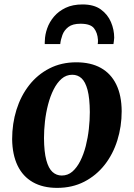

<svg xmlns="http://www.w3.org/2000/svg" viewBox="-20 -854 617 886"><path d="M332 -566.5Q399 -566.5 445.5 -540.5Q492 -514.5 516.5 -464.2Q541 -414 541.5 -341Q541.5 -270.5 521.5 -206.5Q501.5 -142.5 462.8 -93.2Q424 -44 368.8 -15.5Q313.5 13 243.5 13Q178 13 131.8 -13.2Q85.5 -39.5 61.2 -89.8Q37 -140 36 -211.5Q36 -283.5 56 -347.5Q76 -411.5 114.5 -460.8Q153 -510 208 -538.2Q263 -566.5 332 -566.5ZM313.5 -509Q285.5 -509 264.2 -490.5Q243 -472 227.5 -441.2Q212 -410.5 202 -372.2Q192 -334 187.5 -293.8Q183 -253.5 183 -216.5Q183.5 -152.5 193.8 -114.8Q204 -77 222.2 -60.5Q240.5 -44 265 -44Q293 -44 314 -62.2Q335 -80.5 350.5 -111.2Q366 -142 375.8 -180.2Q385.5 -218.5 390 -259Q394.5 -299.5 394.5 -337Q394 -401.5 384 -439Q374 -476.5 356.2 -492.8Q338.5 -509 313.5 -509ZM186.5 -650.5Q186.5 -655 186.5 -659Q186.5 -663 187 -667Q187.5 -694 197.8 -723.2Q208 -752.5 229.2 -777.5Q250.5 -802.5 283 -818Q315.5 -833.5 361 -833.5Q413.5 -833.5 445.2 -810.5Q477 -787.5 492 -752.2Q507 -717 507 -679.5Q506.5 -672.5 505.5 -664.5Q504.5 -656.5 503.5 -650.5H431Q431.5 -655.5 432 -660.2Q432.5 -665 432 -670.5Q430 -702.5 413.8 -723.5Q397.5 -744.5 351.5 -744.5Q315 -744.5 295.5 -729.5Q276 -714.5 268 -692.5Q260 -670.5 258 -650.5Z"/></svg>

Font: Merriweather 24pt
Style: Bold Italic
Weight: 700
Italic angle: -7.8°
Designer: Eben Sorkin
Foundry: Eben Sorkin
Version: Version 2.101